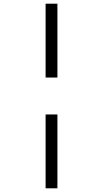

<svg xmlns="http://www.w3.org/2000/svg" viewBox="-20 -780 559 1040"><path d="M227 -360V-760H291V-360ZM227 240V-160H291V240Z"/></svg>

Font: Noto Serif SemiCondensed SemiBold
Style: Regular
Weight: 600
Width: 4
Designer: Monotype Design Team
Foundry: Monotype Imaging Inc.
Version: Version 2.013; ttfautohint (v1.8.4.7-5d5b)